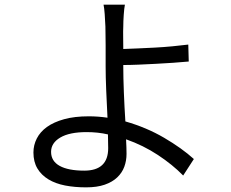

<svg xmlns="http://www.w3.org/2000/svg" viewBox="-20 -768 996 827"><path d="M446 -130Q446 -141 445.5 -156Q445 -171 445 -189Q402 -199 353 -199Q279 -199 239.5 -175.5Q200 -152 200 -114Q200 -74 237 -53.5Q274 -33 343 -33Q446 -33 446 -130ZM511 -481Q511 -434 513.5 -370.5Q516 -307 520 -245Q611 -219 687 -174.5Q763 -130 815 -83L769 -12Q723 -59 660 -100.5Q597 -142 523 -168Q524 -149 524.5 -133.5Q525 -118 525 -105Q525 -76 515.5 -50Q506 -24 485 -4Q464 16 431 27.5Q398 39 351 39Q302 39 260.5 31Q219 23 188.5 4.5Q158 -14 141 -42.5Q124 -71 124 -111Q124 -143 138.5 -171.5Q153 -200 182 -221Q211 -242 256 -254.5Q301 -267 362 -267Q403 -267 443 -261Q440 -318 437.5 -378Q435 -438 435 -481Q435 -501 435 -525Q435 -549 435 -572.5Q435 -596 434.5 -617.5Q434 -639 434 -654Q433 -680 431 -707Q429 -734 426 -748H518Q515 -733 513 -704.5Q511 -676 511 -654Q510 -634 510.5 -610Q511 -586 511 -557Q539 -558 574.5 -559.5Q610 -561 647.5 -563Q685 -565 722 -568.5Q759 -572 791 -576L793 -503Q762 -500 724.5 -497.5Q687 -495 649.5 -493Q612 -491 576 -489.5Q540 -488 511 -488Z"/></svg>

Font: Kinto Sans
Style: Regular
Weight: 400
Designer: Authors: Ryoko NISHIZUKA  (kana & ideographs); Paul D. Hunt (Latin, Greek & Cyrillic); Wenlong ZHANG  (bopomofo); Sandol
Foundry: Adobe Systems Incorporated, ookami Inc.
Version: Version 0.001